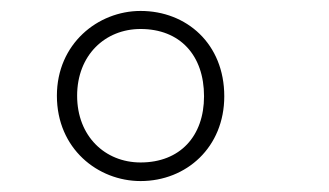

<svg xmlns="http://www.w3.org/2000/svg" viewBox="-20 -768 601 351"><path d="M237 -437C321 -437 390 -499 390 -592C390 -688 321 -748 237 -748C159 -748 84 -688 84 -593C84 -496 159 -437 237 -437ZM237 -471C172 -471 121 -519 121 -593C121 -667 172 -715 237 -715C309 -715 353 -667 353 -592C353 -519 309 -471 237 -471Z"/></svg>

Font: Glow Sans SC Normal ExtraLight
Style: Regular
Weight: 200
Designer: Ryoko NISHIZUKA (kana, bopomofo & ideographs); Paul D. Hunt (Latin, Greek & Cyrillic); Sandoll Communications, Soo-young
Version: Version 0.93